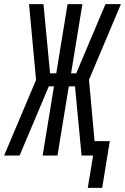

<svg xmlns="http://www.w3.org/2000/svg" viewBox="-49 -755 607 932"><path d="M377 157 403 0H347L315 -336H285L230 0H158L213 -336H188L88 -99L46 0H-29L126 -367L92 -735H162L194 -399H224L279 -735H351L296 -399H321L463 -735H538L383 -368L410 -70H484L447 157Z"/></svg>

Font: Iosevka Fixed
Style: Italic
Weight: 400
Italic angle: -9°
Monospace: yes
Designer: Belleve Invis
Foundry: Belleve Invis
Version: Version 33.2.4